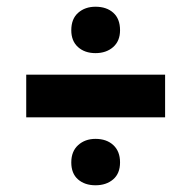

<svg xmlns="http://www.w3.org/2000/svg" viewBox="-20 -603 569 571"><path d="M264 -445Q232 -445 212 -463Q192 -481 192 -513Q192 -547 212.5 -565Q233 -583 264 -583Q297 -583 317 -565Q337 -547 337 -513Q337 -481 316.5 -463Q296 -445 264 -445ZM58 -254V-381H471V-254ZM264 -52Q232 -52 212 -69.5Q192 -87 192 -120Q192 -153 212.5 -171.5Q233 -190 264 -190Q297 -190 317 -171.5Q337 -153 337 -120Q337 -87 316.5 -69.5Q296 -52 264 -52Z"/></svg>

Font: Bricolage Grotesque 10pt Bricolage Grotesque 10pt Regular
Style: Bold
Weight: 700
Designer: Mathieu Triay
Foundry: Atelier Triay
Version: Version 1.000; ttfautohint (v1.8.4.7-5d5b);gftools[0.9.32]